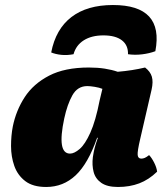

<svg xmlns="http://www.w3.org/2000/svg" viewBox="-20 -736 665 765"><path d="M558 -467Q579 -451 585 -430.5Q591 -410 584 -379L539 -184Q527 -133 528.5 -118.5Q530 -104 543 -104Q550 -104 557 -107Q564 -110 574 -118Q584 -108 594 -88.5Q604 -69 606 -52Q573 -20 535 -5.5Q497 9 450 9Q407 9 383.5 -7.5Q360 -24 353 -51Q346 -78 350 -110Q353 -130 357 -146Q361 -162 370 -187H367Q331 -84 281.5 -37.5Q232 9 164 9Q111 9 80.5 -14.5Q50 -38 37 -75Q24 -112 24 -154Q24 -196 31 -232Q44 -296 78.5 -349Q113 -402 175.5 -434.5Q238 -467 334 -467Q369 -467 397.5 -462.5Q426 -458 449 -450Q508 -455 558 -467ZM236 -264Q206 -124 259 -124Q276 -124 297.5 -142.5Q319 -161 340 -207.5Q361 -254 377 -336L388 -382Q376 -387 357.5 -390Q339 -393 328 -393Q289 -393 268.5 -356.5Q248 -320 236 -264ZM430 -716Q634 -716 599 -532Q575 -523 546 -519.5Q517 -516 490 -520Q491 -556 465.5 -575.5Q440 -595 392 -595Q345 -595 314 -575.5Q283 -556 273 -520Q247 -515 224 -517.5Q201 -520 184 -527Q202 -620 264.5 -668Q327 -716 430 -716Z"/></svg>

Font: Vollkorn Black
Style: Italic
Weight: 900
Italic angle: -11°
Designer: Friedrich Althausen
Foundry: Friedrich Althausen
Version: Version 5.000; ttfautohint (v1.8.3)